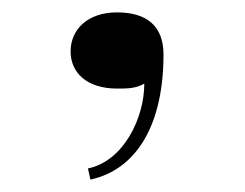

<svg xmlns="http://www.w3.org/2000/svg" viewBox="-20 -128 395 310"><path d="M122 144 126 162C203 145 244 70 244 -40C244 -86 217 -108 169 -108C121 -108 94 -80 94 -45C94 -10 121 15 169 15C186 15 199 15 213 7C213 62 180 132 122 144Z"/></svg>

Font: Sprat Extended
Style: Regular
Weight: 400
Width: 9
Designer: Ethan Nakache
Foundry: Collletttivo
Version: Version 2.000;Glyphs 3.2 (3217)